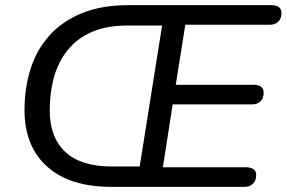

<svg xmlns="http://www.w3.org/2000/svg" viewBox="-20 -725 1112 745"><path d="M412 0Q251 0 163.5 -78Q76 -156 75 -296Q75 -383 98.5 -457.5Q122 -532 172 -587.5Q222 -643 298 -674Q374 -705 478 -705H1032Q1051 -705 1061.5 -697.5Q1072 -690 1072 -675Q1072 -652 1059.5 -640.5Q1047 -629 1027 -629H699L662 -396H964Q983 -396 993 -388.5Q1003 -381 1003 -366Q1003 -343 990.5 -331.5Q978 -320 959 -320H650L612 -76H933Q953 -76 963.5 -68.5Q974 -61 974 -46Q974 -23 961 -11.5Q948 0 929 0ZM413 -79H522L609 -626H476Q394 -626 336.5 -601Q279 -576 242.5 -530.5Q206 -485 189.5 -425.5Q173 -366 173 -297Q173 -192 233.5 -135.5Q294 -79 413 -79Z"/></svg>

Font: Nunito Medium
Style: Italic
Weight: 500
Designer: Vernon Adams
Foundry: Vernon Adams
Version: Version 3.601